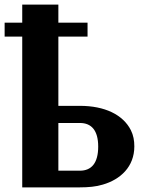

<svg xmlns="http://www.w3.org/2000/svg" viewBox="-40 -809 617 829"><path d="M-20 -651H56V0H305C341 0 375 -3 404 -12C480 -34 540 -89 540 -177C540 -202 536 -225 525 -247C491 -314 412 -352 305 -352H212V-651H338V-711H212V-789H56V-711H-20ZM212 -72V-278H305C354 -278 384 -247 384 -176C384 -105 355 -72 305 -72Z"/></svg>

Font: Aerodynamic
Style: Bd
Weight: 500
Designer: Google
Version: Version 2.000980; 2014